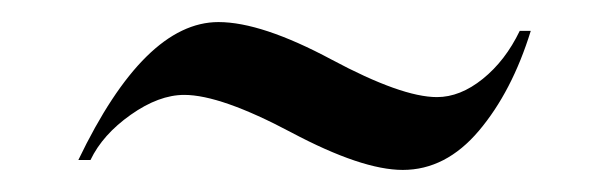

<svg xmlns="http://www.w3.org/2000/svg" viewBox="-20 -427 552 174"><path d="M345 -273Q308 -273 244 -307Q180 -341 147 -341Q124 -341 98.5 -323Q73 -305 62 -282H51Q111 -407 178 -407Q217 -407 280.5 -373Q344 -339 376 -339Q397 -339 417.5 -355.5Q438 -372 451 -399H461Q444 -344 414 -308.5Q384 -273 345 -273Z"/></svg>

Font: Gloock
Style: Regular
Weight: 400
Designer: Duarte Pinto
Foundry: Duarte Pinto
Version: Version 1.000